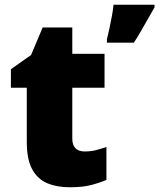

<svg xmlns="http://www.w3.org/2000/svg" viewBox="-20 -780 672 810"><path d="M337 -141Q363 -141 384.5 -146.5Q406 -152 429 -160V-21Q398 -8 363 1Q328 10 274 10Q220 10 179.5 -7Q139 -24 116 -65.5Q93 -107 93 -182V-410H26V-488L111 -548L160 -664H285V-553H421V-410H285V-195Q285 -168 298.5 -154.5Q312 -141 337 -141ZM632 -749Q618 -725 605 -702Q592 -679 578 -654.5Q564 -630 545 -600H431V-614Q436 -634 441.5 -659.5Q447 -685 452 -712Q457 -739 459 -760H632Z"/></svg>

Font: Noto Sans Cham Black
Style: Regular
Weight: 900
Version: Version 2.002